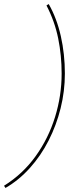

<svg xmlns="http://www.w3.org/2000/svg" viewBox="-117 -760 391 950"><path d="M124 -740Q164 -670 184 -581Q204 -492 204 -396Q204 -309 183 -224.5Q162 -140 123.5 -64.5Q85 11 30.5 71.5Q-24 132 -90 170L-97 159Q-4 101 59.5 12.5Q123 -76 155.5 -181.5Q188 -287 188 -396Q188 -485 171 -569.5Q154 -654 113 -733Z"/></svg>

Font: Kantumruy Pro Thin
Style: Italic
Weight: 250
Italic angle: -13°
Version: Version 1.002